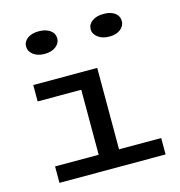

<svg xmlns="http://www.w3.org/2000/svg" viewBox="-105 -800 837 893"><g transform="rotate(-15 313.5 -353.0)"><path d="M583 -79V0H72V-79H282V-392H72V-471H380V-79ZM86 -652Q86 -676 106.5 -691Q127 -706 161 -706Q195 -706 215.5 -691Q236 -676 236 -652Q236 -629 215.5 -613Q195 -597 161 -597Q128 -597 107 -613Q86 -629 86 -652ZM397 -652Q397 -676 418 -691Q439 -706 473 -706Q508 -706 527.5 -691Q547 -676 547 -652Q547 -629 527 -613Q507 -597 473 -597Q440 -597 418.5 -613Q397 -629 397 -652Z"/></g></svg>

Font: BioRhyme Expanded
Style: Regular
Weight: 400
Width: 7
Designer: Aoife Mooney
Foundry: Aoife Mooney Type
Version: Version 1.000